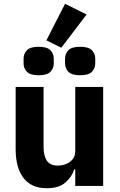

<svg xmlns="http://www.w3.org/2000/svg" viewBox="-20 -986 636 1018"><path d="M379 0V-88H374Q361 -48 326.5 -18Q292 12 227 12Q147 12 105 -42Q63 -96 63 -195V-525H211V-208Q211 -160 228.5 -134Q246 -108 286 -108Q309 -108 330.5 -116.5Q352 -125 365.5 -142Q379 -159 379 -184V-525H527V0ZM439 -909 305 -733 226 -772 325 -966ZM185 -587Q140 -587 122.5 -605.5Q105 -624 105 -650V-675Q105 -701 122.5 -719.5Q140 -738 185 -738Q230 -738 247.5 -719.5Q265 -701 265 -675V-650Q265 -624 247.5 -605.5Q230 -587 185 -587ZM405 -587Q360 -587 342.5 -605.5Q325 -624 325 -650V-675Q325 -701 342.5 -719.5Q360 -738 405 -738Q450 -738 467.5 -719.5Q485 -701 485 -675V-650Q485 -624 467.5 -605.5Q450 -587 405 -587Z"/></svg>

Font: IBM Plex Sans
Style: Regular
Weight: 400
Designer: Mike Abbink, Paul van der Laan, Pieter van Rosmalen
Foundry: Bold Monday
Version: Version 3.201